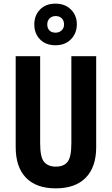

<svg xmlns="http://www.w3.org/2000/svg" viewBox="-20 -1022 611 1052"><path d="M507 -215Q507 -107 450 -48.5Q393 10 285 10Q179 10 122.5 -48Q66 -106 66 -216V-714H200V-236Q200 -160 222 -134.5Q244 -109 286 -109Q330 -109 350.5 -135.5Q371 -162 371 -237V-714H507ZM284 -774Q231 -774 199.5 -806Q168 -838 168 -888Q168 -938 199.5 -970Q231 -1002 284 -1002Q336 -1002 368.5 -970Q401 -938 401 -889Q401 -840 369 -807Q337 -774 284 -774ZM285 -843Q304 -843 317.5 -855.5Q331 -868 331 -888Q331 -909 318.5 -921.5Q306 -934 285 -934Q265 -934 252 -921.5Q239 -909 239 -888Q239 -868 250.5 -855.5Q262 -843 285 -843Z"/></svg>

Font: Noto Sans Gujarati UI ExtraCondensed
Style: Bold
Weight: 700
Width: 2
Designer: Jelle Bosma - Monotype Design Team, Universal Thirst
Foundry: Monotype Imaging Inc.
Version: Version 2.106; ttfautohint (v1.8.4.7-5d5b)